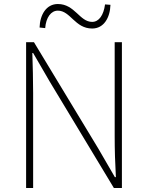

<svg xmlns="http://www.w3.org/2000/svg" viewBox="-20 -936 736 956"><path d="M110 0H145V-473C145 -542 143 -604 141 -672H145L228 -529L547 0H587V-726H551V-259C551 -191 553 -124 557 -54H552L469 -197L149 -726H110ZM439 -794C497 -794 528 -848 530 -912L503 -914C496 -861 473 -827 439 -827C376 -827 353 -916 268 -916C210 -916 179 -862 177 -799L205 -796C209 -849 234 -883 268 -883C331 -883 353 -794 439 -794Z"/></svg>

Font: Source Han Sans CN ExtraLight
Style: Regular
Weight: 250
Designer: Ryoko NISHIZUKA (kana & ideographs); Paul D. Hunt (Latin, Greek & Cyrillic); Wenlong ZHANG (bopomofo); Sandoll Communica
Foundry: Adobe Systems Incorporated
Version: Version 1.004;PS 1.004;hotconv 16.6.51;makeotf.lib2.5.65220